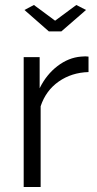

<svg xmlns="http://www.w3.org/2000/svg" viewBox="-20 -750 391 770"><path d="M335 -461Q267 -459 215.5 -423Q164 -387 143 -324V0H75V-521H139V-396Q166 -451 210.5 -485Q255 -519 305 -523Q315 -524 322 -524Q329 -524 335 -523ZM116 -730 201 -667 286 -730 325 -710 226 -624H176L78 -710Z"/></svg>

Font: Raleway
Style: Regular
Weight: 400
Designer: Matt McInerney, Pablo Impallari, Rodrigo Fuenzalida
Foundry: Matt McInerney, Pablo Impallari, Rodrigo Fuenzalida
Version: Version 4.101;RELEASE